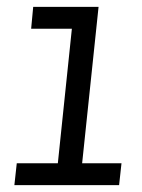

<svg xmlns="http://www.w3.org/2000/svg" viewBox="-20 -541 415 561"><path d="M29 -64H149L190 -457H71L77 -521H268L220 -64H335L328 0H22Z"/></svg>

Font: Zilla Slab Regular
Style: Italic
Weight: 400
Italic angle: -6°
Designer: Typotheque.com
Foundry: Typotheque type foundry
Version: Version 1.1; 2017; ttfautohint (v1.6)